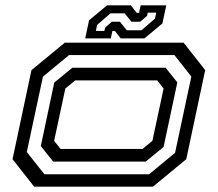

<svg xmlns="http://www.w3.org/2000/svg" viewBox="-20 -700 816 720"><path d="M108 0 27 -103 98 -437 223 -540H668.5L749.5 -437L678.5 -103L553.5 0ZM146.5 -46.5H539L636.5 -127L697.5 -413L634 -493.5H239L141 -412.5L80.5 -130ZM179.5 -94 133 -152 183.5 -390.5 251.5 -446H601L645 -391L593.5 -149L526.5 -94ZM207 -141.5H514.5L551.5 -172L593.5 -368L569.5 -398.5H262L225 -368L183 -172ZM299.5 -556 314 -624 381.5 -680H470.5L492.5 -652H501.5L507.5 -680H603.5L589 -612L521.5 -556H432.5L410.5 -584H401.5L395.5 -556ZM339.5 -584H371.5L374 -596L399 -618.5H429.5L455.5 -586.5H510.5L561 -630L566 -652.5H534L531.5 -640.5L506 -618.5H473L447.5 -650H394.5L344 -606.5Z"/></svg>

Font: Tourney Expanded Medium
Style: Italic
Weight: 500
Width: 7
Italic angle: -12°
Designer: Tyler Finck
Foundry: Etcetera Type Co
Version: Version 1.010; ttfautohint (v1.8.3)